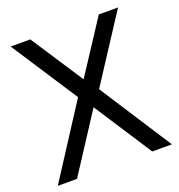

<svg xmlns="http://www.w3.org/2000/svg" viewBox="-127 -807 854 914"><g transform="rotate(-20 300.0 -350.0)"><path d="M11 0H108.4L299 -293.4L489.6 0H589L353 -365.2L571 -700H473.6L300 -434.6L126.4 -700H27L246 -363.8Z"/></g></svg>

Font: CommitMonoV142 ExtLt
Style: Regular
Weight: 200
Monospace: yes
Designer: Eigil Nikolajsen
Foundry: Eigil Nikolajsen
Version: Version 1.142